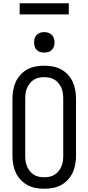

<svg xmlns="http://www.w3.org/2000/svg" viewBox="-20 -1144 540 1172"><path d="M250 8Q223 8 196.5 3Q170 -2 147 -14.5Q124 -27 105.5 -47Q87 -67 76 -91Q65 -115 60.5 -141.5Q56 -168 56 -195V-540Q56 -567 60.5 -593.5Q65 -620 76 -644Q87 -668 105.5 -688Q124 -708 147 -720.5Q170 -733 196.5 -738Q223 -743 250 -743Q277 -743 303.5 -738Q330 -733 353 -720.5Q376 -708 394.5 -688Q413 -668 424 -644Q435 -620 439.5 -593.5Q444 -567 444 -540V-195Q444 -168 439.5 -141.5Q435 -115 424 -91Q413 -67 394.5 -47Q376 -27 353 -14.5Q330 -2 303.5 3Q277 8 250 8ZM250 -62Q267 -62 283.5 -65.5Q300 -69 314 -78Q328 -87 338.5 -100.5Q349 -114 355.5 -129.5Q362 -145 364 -161.5Q366 -178 366 -195V-540Q366 -557 364 -573.5Q362 -590 355.5 -605.5Q349 -621 338.5 -634.5Q328 -648 314 -657Q300 -666 283.5 -669.5Q267 -673 250 -673Q233 -673 216.5 -669.5Q200 -666 186 -657Q172 -648 161.5 -634.5Q151 -621 144.5 -605.5Q138 -590 136 -573.5Q134 -557 134 -540V-195Q134 -178 136 -161.5Q138 -145 144.5 -129.5Q151 -114 161.5 -100.5Q172 -87 186 -78Q200 -69 216.5 -65.5Q233 -62 250 -62ZM250 -823Q237 -823 225 -826.5Q213 -830 204 -839Q195 -848 191.5 -860Q188 -872 188 -885Q188 -898 191.5 -910Q195 -922 204 -931Q213 -940 225 -944Q237 -948 250 -948Q263 -948 275 -944Q287 -940 296 -931Q305 -922 309 -910Q313 -898 313 -885Q313 -872 309 -860Q305 -848 296 -839Q287 -830 275 -826.5Q263 -823 250 -823ZM100 -1056V-1124H400V-1056Z"/></svg>

Font: Iosevka MaddieWtf
Style: Regular
Weight: 400
Monospace: yes
Designer: Belleve Invis
Foundry: Belleve Invis
Version: Version 31.3.0; ttfautohint (v1.8.3)